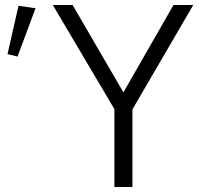

<svg xmlns="http://www.w3.org/2000/svg" viewBox="-20 -747 810 767"><path d="M673 -727 473 -378 270 -727H191L437 -311V0H509V-310L752 -727ZM50 -521 122 -714 54 -724 10 -531Z"/></svg>

Font: Cheyenne Sans Light
Style: Regular
Weight: 300
Designer: The Public Sans project authors (U.S. Web Design System), Libre Franklin designed by Pablo Impallari and Rodrigo Fuenzal
Foundry: The Cheyenne Sans Project Authors
Version: Version 2.007